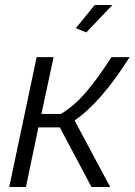

<svg xmlns="http://www.w3.org/2000/svg" viewBox="-20 -750 540 770"><path d="M326 -620 284 -637 360 -730H431ZM17 0 127 -521H195L146 -293H224Q278 -325 326 -381.5Q374 -438 427 -521H500Q384 -338 279 -267L422 0H347L220 -239H134L84 0Z"/></svg>

Font: Raleway-v4020
Style: Italic
Weight: 400
Italic angle: -12°
Designer: Matt McInerney, Pablo Impallari, Rodrigo Fuenzalida
Foundry: Matt McInerney, Pablo Impallari, Rodrigo Fuenzalida
Version: Version 4.020;PS 004.020;hotconv 1.0.88;makeotf.lib2.5.64775